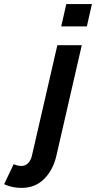

<svg xmlns="http://www.w3.org/2000/svg" viewBox="-155 -710 472 944"><path d="M146 -580.1 170.9 -689.9H296.9L272 -580.1ZM-49.8 213.9Q-94.2 213.9 -134.8 195.8L-87.9 97.2Q-67.4 106 -49.8 106Q-30.8 106 -17.1 92.3Q-3.4 78.6 2 55.2L127 -487.8H247.1L122.1 56.2Q105.5 127 61.5 170.4Q17.6 213.9 -49.8 213.9Z"/></svg>

Font: HK Grotesk Legacy
Style: Bold Italic
Weight: 700
Italic angle: -13°
Designer: Alfredo Marco Pradil
Foundry: Hanken Design Co.
Version: Version 2.022;PS 002.022;hotconv 1.0.88;makeotf.lib2.5.64775